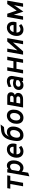

<svg xmlns="http://www.w3.org/2000/svg" viewBox="2595 -3360 968 6198"><g transform="rotate(-90 3079.0 -261.0)"><path d="M164.5 0 237.5 -412.5H87L104 -511H517.5L500.5 -412.5H350L277 0Z M486 203 612 -511H720.5L712.5 -468.5Q763.5 -523 839.5 -523Q887.5 -523 924.2 -496.2Q961 -469.5 981.2 -421.5Q1001.5 -373.5 1001.5 -310Q1001.5 -217.5 969.5 -144.8Q937.5 -72 881.8 -30Q826 12 755 12Q717 12 687.5 -2Q658 -16 638 -43L602 164ZM750 -92Q792.5 -92 824.8 -117.8Q857 -143.5 875.2 -190Q893.5 -236.5 893.5 -298.5Q893.5 -357 869.8 -388.5Q846 -420 802 -420Q771 -420 741 -404Q711 -388 693.5 -362L655.5 -146.5Q669 -119.5 693.5 -105.8Q718 -92 750 -92Z M1288 12Q1227 12 1181.8 -14.2Q1136.5 -40.5 1111.5 -89Q1086.5 -137.5 1086.5 -204.5Q1086.5 -267.5 1105.5 -324.8Q1124.5 -382 1159.8 -426.8Q1195 -471.5 1245 -497.2Q1295 -523 1357.5 -523Q1416 -523 1458 -499Q1500 -475 1522.8 -430.5Q1545.5 -386 1545.5 -323.5Q1545.5 -294 1540.2 -266.5Q1535 -239 1526.5 -213H1197Q1197 -173 1209 -144.2Q1221 -115.5 1244 -100.2Q1267 -85 1301 -85Q1330.5 -85 1361.2 -97.8Q1392 -110.5 1417 -134L1471 -61Q1435 -27.5 1390.2 -7.8Q1345.5 12 1288 12ZM1213 -306.5H1438.5Q1442 -342 1433 -369Q1424 -396 1402.8 -411.5Q1381.5 -427 1348 -427Q1312 -427 1284.8 -411.5Q1257.5 -396 1239.5 -368.8Q1221.5 -341.5 1213 -306.5Z M1817.5 12Q1737.5 12 1691.8 -24.2Q1646 -60.5 1632 -125.8Q1618 -191 1632 -278L1639.5 -324Q1658 -430.5 1689.2 -502.5Q1720.5 -574.5 1764.2 -618.5Q1808 -662.5 1863.2 -684Q1918.5 -705.5 1984.5 -711L2160 -725L2076 -616.5L1964 -607Q1917.5 -602.5 1884 -587.5Q1850.5 -572.5 1825 -543.2Q1799.5 -514 1777.5 -467.5Q1773 -457.5 1770 -450.5Q1767 -443.5 1765.5 -437.5Q1769.5 -444.5 1775 -453.2Q1780.5 -462 1787 -469.5Q1810.5 -498 1843.8 -510.5Q1877 -523 1916 -523Q1998 -523 2045.5 -470.2Q2093 -417.5 2093 -323Q2093 -256 2074.2 -195.8Q2055.5 -135.5 2019.8 -88.5Q1984 -41.5 1933 -14.8Q1882 12 1817.5 12ZM1822 -94.5Q1861 -94.5 1890.2 -113.8Q1919.5 -133 1939.8 -164.8Q1960 -196.5 1970.2 -235.5Q1980.5 -274.5 1980.5 -314Q1980.5 -363.5 1958.8 -390.2Q1937 -417 1893.5 -417Q1854 -417 1824.2 -397.8Q1794.5 -378.5 1774.2 -346.8Q1754 -315 1743.8 -276.2Q1733.5 -237.5 1733.5 -198Q1733.5 -148 1756.2 -121.2Q1779 -94.5 1822 -94.5Z M2377 12Q2285 12 2233.5 -45.5Q2182 -103 2182 -206.5Q2182 -298.5 2216.2 -370Q2250.5 -441.5 2310.5 -482.2Q2370.5 -523 2448 -523Q2535.5 -523 2587 -465Q2638.5 -407 2638.5 -309Q2638.5 -215.5 2605 -143Q2571.5 -70.5 2512.5 -29.2Q2453.5 12 2377 12ZM2384 -92Q2426.5 -92 2459.5 -118.8Q2492.5 -145.5 2511.5 -192Q2530.5 -238.5 2530.5 -298Q2530.5 -356 2505.5 -388Q2480.5 -420 2436 -420Q2394 -420 2361 -393.2Q2328 -366.5 2309 -320.2Q2290 -274 2290 -215Q2290 -156.5 2314.5 -124.2Q2339 -92 2384 -92Z M2708.5 0 2798.5 -511H3056Q3104.5 -511 3136.5 -495.2Q3168.5 -479.5 3184.2 -451.8Q3200 -424 3200 -389Q3200 -347.5 3177.8 -314Q3155.5 -280.5 3109 -264Q3145 -252 3162 -223.8Q3179 -195.5 3179 -160.5Q3179 -111.5 3153.5 -75.5Q3128 -39.5 3083.5 -19.8Q3039 0 2982.5 0ZM2837.5 -93H2978Q3005 -93 3024.8 -100.8Q3044.5 -108.5 3055.5 -124.2Q3066.5 -140 3066.5 -162.5Q3066.5 -179.5 3059 -191.5Q3051.5 -203.5 3036.2 -209.8Q3021 -216 2997 -216H2859ZM2875 -306H3005.5Q3042 -306 3064 -322.8Q3086 -339.5 3086 -370.5Q3086 -391 3071.8 -404.5Q3057.5 -418 3026 -418H2894.5Z M3427.5 12Q3356 12 3314.8 -28.5Q3273.5 -69 3273.5 -136Q3273.5 -193 3301 -235.5Q3328.5 -278 3377.8 -301.5Q3427 -325 3493 -325Q3526 -325 3558 -317Q3590 -309 3611.5 -294.5L3618.5 -330Q3627.5 -377.5 3608 -402.8Q3588.5 -428 3543 -428Q3506.5 -428 3463.5 -414.2Q3420.5 -400.5 3381.5 -375.5L3366.5 -464.5Q3413.5 -493.5 3461.8 -508.2Q3510 -523 3558.5 -523Q3618 -523 3658.5 -499Q3699 -475 3716.2 -431.8Q3733.5 -388.5 3723.5 -331L3665.5 0H3560L3567 -41Q3542.5 -16.5 3505 -2.2Q3467.5 12 3427.5 12ZM3455.5 -83.5Q3488 -83.5 3522.5 -97.8Q3557 -112 3584 -137L3596 -206.5Q3575 -219.5 3548.5 -227.2Q3522 -235 3494.5 -235Q3459 -235 3433.2 -224.2Q3407.5 -213.5 3393.5 -193.8Q3379.5 -174 3379.5 -147.5Q3379.5 -118 3400 -100.8Q3420.5 -83.5 3455.5 -83.5Z M3806.5 0 3896.5 -511H4009L3974 -312H4203L4238 -511H4350.5L4260.5 0H4148L4186 -214H3957L3919 0Z M4414 0 4504 -511H4611L4552.5 -184.5L4838.5 -511H4947L4857 0H4749.5L4808.5 -326L4522.5 0Z M5218.5 12Q5157.5 12 5112.2 -14.2Q5067 -40.5 5042 -89Q5017 -137.5 5017 -204.5Q5017 -267.5 5036 -324.8Q5055 -382 5090.2 -426.8Q5125.5 -471.5 5175.5 -497.2Q5225.5 -523 5288 -523Q5346.5 -523 5388.5 -499Q5430.5 -475 5453.2 -430.5Q5476 -386 5476 -323.5Q5476 -294 5470.8 -266.5Q5465.5 -239 5457 -213H5127.5Q5127.5 -173 5139.5 -144.2Q5151.5 -115.5 5174.5 -100.2Q5197.5 -85 5231.5 -85Q5261 -85 5291.8 -97.8Q5322.5 -110.5 5347.5 -134L5401.5 -61Q5365.5 -27.5 5320.8 -7.8Q5276 12 5218.5 12ZM5143.5 -306.5H5369Q5372.5 -342 5363.5 -369Q5354.5 -396 5333.2 -411.5Q5312 -427 5278.5 -427Q5242.5 -427 5215.2 -411.5Q5188 -396 5170 -368.8Q5152 -341.5 5143.5 -306.5Z M5804 9 5717.5 -250.5Q5713.5 -263.5 5709.8 -276Q5706 -288.5 5702 -303.5Q5700.5 -290 5698.5 -274.2Q5696.5 -258.5 5693.5 -242L5650.5 0H5540L5630 -511H5735L5825.5 -241Q5829.5 -229 5832.5 -220Q5835.5 -211 5837 -204.5Q5843.5 -215 5849.5 -224.5Q5855.5 -234 5865.5 -248L6048 -511H6158L6068 0H5958L6001.5 -245Q6004 -260 6007.2 -273.8Q6010.5 -287.5 6013.5 -299Q6004 -281 5994.5 -265.8Q5985 -250.5 5975.5 -237Z"/></g></svg>

Font: Overpass SemiBold
Style: Italic
Weight: 600
Italic angle: -10°
Designer: Delve Withrington, Dave Bailey, Thomas Jockin
Foundry: Delve Fonts LLC
Version: Version 4.000